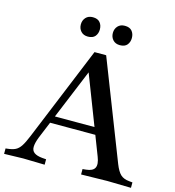

<svg xmlns="http://www.w3.org/2000/svg" viewBox="-146 -1018 1032 1130"><g transform="rotate(15 369.5 -453.0)"><path d="M-17 3V-30L-8 -31Q23 -34 41.5 -43Q60 -52 74.5 -74Q89 -96 106 -138L342 -713H413L647 -113Q664 -70 683 -52.5Q702 -35 736 -32L756 -30V3L612 0L452 3V-30L473 -32Q514 -36 525 -58.5Q536 -81 519 -124L322 -634H358L155 -142Q141 -106 140.5 -82.5Q140 -59 156.5 -47Q173 -35 205 -32L230 -30V3L99 0ZM188 -244 201 -287H484L496 -244ZM280 -791Q253 -791 237.5 -808Q222 -825 222 -850Q222 -875 237.5 -892Q253 -909 280 -909Q310 -909 324 -892Q338 -875 338 -850Q338 -825 324 -808Q310 -791 280 -791ZM475 -791Q448 -791 432.5 -808Q417 -825 417 -850Q417 -875 432.5 -892Q448 -909 475 -909Q505 -909 519 -892Q533 -875 533 -850Q533 -825 519 -808Q505 -791 475 -791Z"/></g></svg>

Font: Baskervville SemiBold
Style: Regular
Weight: 600
Version: Version 1.100